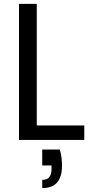

<svg xmlns="http://www.w3.org/2000/svg" viewBox="-20 -717 472 984"><path d="M196.4 49.2H286.7Q293 72 295.4 92.6Q297.8 113.2 297.8 131.5Q297.8 171.1 286.2 196.9Q274.7 222.7 252.2 234.8Q229.6 247 196.5 247V204.8Q222 204.8 233 190.3Q244 175.8 244 148.6V131H196.4ZM77.4 -697.2H168.4V-73.9H412V0H77.4Z"/></svg>

Font: Poppins Variable
Style: Regular
Weight: 100
Designer: Jonny Pinhorn
Foundry: Indian Type Foundry
Version: Version 6.000